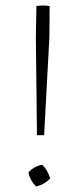

<svg xmlns="http://www.w3.org/2000/svg" viewBox="-20 -675 298 696"><path d="M160 -653 159 -540 140 -185H114L110 -540L112 -653Q118 -654 124 -654.5Q130 -655 136 -655Q142 -655 148 -654.5Q154 -654 160 -653ZM133 -78Q152 -60 162 -28Q141 -6 111 1Q88 -22 83 -50Q103 -72 133 -78Z"/></svg>

Font: Piazzolla SC ExtraLight
Style: Regular
Weight: 200
Designer: Juan Pablo del Peral
Foundry: Huerta Tipografica
Version: Version 1.330